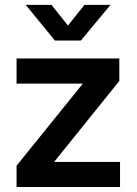

<svg xmlns="http://www.w3.org/2000/svg" viewBox="-20 -750 548 770"><path d="M46.4 0V-85.4L311 -413.1V-414.6H46.4V-515.6H458.5V-425.3L198.2 -102.1V-100.6H461.4V0ZM186.5 -730.5 252.4 -647.5 318.8 -730.5H422.9V-730L304.2 -587.4H200.2L83.5 -730V-730.5Z"/></svg>

Font: Inter Display SemiBold
Style: Regular
Weight: 600
Designer: Rasmus Andersson
Foundry: rsms
Version: Version 4.001;git-9221beed3